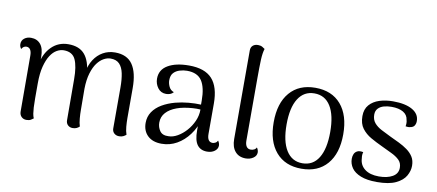

<svg xmlns="http://www.w3.org/2000/svg" viewBox="-67 -983 2841 1248"><g transform="rotate(10 1353.5 -358.5)"><path d="M795 -114Q795 -88 797.5 -58.5Q800 -29 808 -7Q800 0 789 5.5Q778 11 762 11Q742 11 729 -1Q716 -13 716 -33V-303Q716 -356 708 -395Q700 -434 679.5 -455.5Q659 -477 621 -477Q599 -477 576 -464.5Q553 -452 533.5 -426Q514 -400 501 -357Q488 -314 487 -254L488 -114Q488 -88 490.5 -58.5Q493 -29 500 -7Q493 0 482 5.5Q471 11 455 11Q436 11 423.5 -1Q411 -13 411 -33L410 -303Q410 -388 389.5 -432.5Q369 -477 312 -477Q289 -477 266 -464Q243 -451 224.5 -422.5Q206 -394 194 -348Q182 -302 182 -235Q182 -177 182 -138.5Q182 -100 183.5 -76.5Q185 -53 187.5 -37Q190 -21 196 -7Q190 -2 179 4.5Q168 11 150 11Q130 11 117 -2Q104 -15 104 -37L103 -405Q103 -431 94 -444.5Q85 -458 68 -458Q59 -458 50.5 -452.5Q42 -447 37 -437Q26 -451 26 -468Q26 -492 44 -506Q62 -520 88 -520Q128 -520 151 -492.5Q174 -465 174 -409V-342L165 -357Q179 -432 224 -476.5Q269 -521 335 -521Q407 -521 443 -478.5Q479 -436 485 -355L473 -359Q481 -408 504.5 -444.5Q528 -481 563.5 -501Q599 -521 643 -521Q722 -521 758.5 -468Q795 -415 795 -313Z M1342 10Q1299 10 1277 -19.5Q1255 -49 1255 -114V-203L1274 -194Q1257 -134 1222.5 -87.5Q1188 -41 1142 -15Q1096 11 1042 11Q983 11 950 -20.5Q917 -52 917 -105Q917 -146 938.5 -178Q960 -210 997.5 -232Q1035 -254 1083 -267Q1125 -278 1169.5 -282Q1214 -286 1251 -284V-310Q1251 -397 1222 -441Q1193 -485 1124 -485Q1100 -485 1075.5 -477.5Q1051 -470 1035.5 -453Q1020 -436 1020 -404Q1020 -384 1030 -362.5Q1040 -341 1063 -333Q1054 -322 1041 -317.5Q1028 -313 1015 -313Q980 -313 960 -340Q940 -367 940 -401Q940 -460 992 -490.5Q1044 -521 1131 -521Q1235 -521 1283.5 -468Q1332 -415 1332 -305V-105Q1332 -52 1368 -52Q1376 -52 1386 -57Q1396 -62 1401 -73Q1407 -65 1409.5 -56.5Q1412 -48 1412 -42Q1412 -20 1392 -5Q1372 10 1342 10ZM1078 -45Q1107 -45 1137.5 -62.5Q1168 -80 1194 -109Q1220 -138 1236.5 -175Q1253 -212 1253 -252Q1230 -254 1201.5 -252Q1173 -250 1146 -245Q1119 -240 1098 -232Q1054 -216 1029 -188.5Q1004 -161 1004 -122Q1004 -92 1021 -67.5Q1038 -43 1078 -45Z M1597 10Q1552 10 1527 -19.5Q1502 -49 1502 -101V-686Q1502 -707 1515 -718.5Q1528 -730 1549 -730Q1566 -730 1577.5 -723.5Q1589 -717 1595 -712Q1586 -684 1584 -639Q1582 -594 1582 -517V-105Q1582 -80 1591.5 -66Q1601 -52 1620 -52Q1631 -52 1641.5 -57Q1652 -62 1657 -73Q1663 -65 1665.5 -56.5Q1668 -48 1668 -42Q1668 -19 1646.5 -4.5Q1625 10 1597 10Z M1965 13Q1857 13 1796.5 -57.5Q1736 -128 1736 -254Q1736 -380 1796.5 -450.5Q1857 -521 1965 -521Q2074 -521 2134.5 -450.5Q2195 -380 2195 -254Q2195 -128 2134.5 -57.5Q2074 13 1965 13ZM1965 -23Q2035 -23 2072 -83Q2109 -143 2109 -254Q2109 -365 2072 -424.5Q2035 -484 1965 -484Q1896 -484 1858.5 -424.5Q1821 -365 1821 -254Q1821 -143 1858.5 -83Q1896 -23 1965 -23Z M2463 13Q2398 13 2356.5 -3.5Q2315 -20 2296 -47.5Q2277 -75 2277 -108Q2277 -125 2283 -139Q2289 -153 2303.5 -160.5Q2318 -168 2343 -163Q2340 -153 2339.5 -143.5Q2339 -134 2341 -121Q2343 -77 2377 -51Q2411 -25 2470 -25Q2525 -25 2560 -45Q2595 -65 2595 -104Q2595 -136 2574.5 -155.5Q2554 -175 2522 -190Q2490 -205 2455 -222Q2416 -240 2380 -260.5Q2344 -281 2320.5 -312Q2297 -343 2297 -393Q2297 -439 2322 -467.5Q2347 -496 2388 -509Q2429 -522 2477 -522Q2559 -522 2605 -495.5Q2651 -469 2651 -422Q2651 -405 2643 -392Q2635 -379 2614 -376Q2607 -374 2600 -374.5Q2593 -375 2585 -376Q2587 -386 2587 -397.5Q2587 -409 2584 -418Q2580 -451 2551 -468Q2522 -485 2474 -485Q2447 -485 2423.5 -478.5Q2400 -472 2385.5 -456.5Q2371 -441 2371 -416Q2371 -383 2389 -361.5Q2407 -340 2437 -324.5Q2467 -309 2500 -293Q2530 -279 2560 -264.5Q2590 -250 2615.5 -231.5Q2641 -213 2656 -189Q2671 -165 2671 -130Q2671 -97 2652.5 -64Q2634 -31 2588.5 -9Q2543 13 2463 13Z"/></g></svg>

Font: Arima
Style: Regular
Weight: 400
Designer: Joana Correia and Natanael Gama
Foundry: NDISCOVER
Version: Version 1.101;gftools[0.9.23]